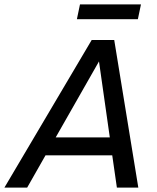

<svg xmlns="http://www.w3.org/2000/svg" viewBox="-63 -849 709 869"><path d="M-43 0 352 -668H454L563 0H466L445 -146H143L60 0ZM189 -227H434L385 -571ZM285 -762 299 -829H575L561 -762Z"/></svg>

Font: Atkinson Hyperlegible Next
Style: Italic
Weight: 400
Italic angle: -12°
Designer: Elliott Scott, Megan Eiswerth, Linus Boman, Theodore Petrosky, Letters from Sweden
Foundry: Applied Design Works, Letters from Sweden
Version: Version 2.001